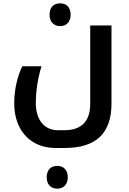

<svg xmlns="http://www.w3.org/2000/svg" viewBox="-20 -644 771 1147"><path d="M340 -488C378 -488 402 -515 402 -556C402 -598 379 -624 340 -624C299 -624 276 -599 276 -556C276 -514 301 -488 340 -488ZM313 240H367C555 240 646 151 646 -25V-492H519V-25C519 78 470 134 363 134H326C245 134 194 72 194 -28C194 -102 207 -182 228 -248H113C82 -184 65 -104 65 -27C65 75 104 157 174 202C212 227 259 240 313 240ZM322 483C361 483 385 456 385 415C385 373 361 347 322 347C282 347 259 373 259 415C259 457 283 483 322 483Z"/></svg>

Font: Noto Kufi Arabic SemiBold
Style: Regular
Weight: 600
Designer: Monotype Design Team, David Williams, Khaled Hosny
Foundry: Google LLC
Version: Version 2.109